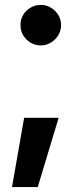

<svg xmlns="http://www.w3.org/2000/svg" viewBox="-20 -546 320 772"><path d="M131.8 206.1H28.3L77.1 -72.3H215.8ZM62.5 -445.3Q62 -467.3 73 -485.8Q84 -504.4 103 -515.4Q122.1 -526.4 144.5 -526.4Q165.5 -526.4 184.3 -515.4Q203.1 -504.4 214.4 -485.8Q225.6 -467.3 225.6 -445.3Q225.6 -423.3 214.4 -404.5Q203.1 -385.7 184.3 -374.5Q165.5 -363.3 144.5 -363.3Q122.1 -363.3 103 -374.5Q84 -385.7 73 -404.5Q62 -423.3 62.5 -445.3Z"/></svg>

Font: Pretendard JP
Style: Bold
Weight: 700
Designer: Base glyphs from Inter by Rasmus Andersson; Hangeul glyphs from Noto Sans CJK(Source Han Sans) by Jang Soo-young and Kan
Foundry: Kil Hyung-jin
Version: Version 1.309